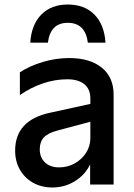

<svg xmlns="http://www.w3.org/2000/svg" viewBox="-20 -817 593 850"><path d="M47 -150Q47 -285 202 -318L380 -357V-381Q380 -423 353 -444.5Q326 -466 278 -466Q223 -466 169 -447.5Q115 -429 68 -396V-497Q111 -525 169 -542.5Q227 -560 286 -560Q378 -560 430.5 -517.5Q483 -475 483 -398V0H379V-89Q356 -42 311 -14.5Q266 13 212 13Q164 13 126.5 -8Q89 -29 68 -66Q47 -103 47 -150ZM242 -76Q279 -76 310.5 -93.5Q342 -111 361 -140.5Q380 -170 380 -206V-278L234 -239Q192 -228 174 -208.5Q156 -189 156 -156Q156 -120 179 -98Q202 -76 242 -76ZM280 -797Q354 -797 398 -752.5Q442 -708 447 -628H369Q358 -716 280 -716Q203 -716 192 -628H114Q119 -708 163 -752.5Q207 -797 280 -797Z"/></svg>

Font: Application Medium
Style: Regular
Weight: 500
Designer: Wei Huang
Foundry: Wei Huang
Version: Version 0.012